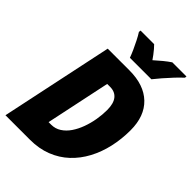

<svg xmlns="http://www.w3.org/2000/svg" viewBox="-267 -1038 1148 1148"><g transform="rotate(45 307.0 -464.5)"><path d="M5.9 0 156.7 -713.9H340.3Q463.4 -713.9 531 -649.2Q598.6 -584.5 598.6 -465.3Q598.6 -390.6 583 -321.5Q567.4 -252.4 536.1 -193.8Q504.9 -135.3 458.5 -91.8Q412.1 -48.3 350.6 -24.2Q289.1 0 212.4 0ZM217.3 -153.3H239.3Q273.4 -153.3 301.5 -171.4Q329.6 -189.5 350.6 -220.2Q371.6 -251 385.7 -289.8Q399.9 -328.6 407 -370.4Q414.1 -412.1 414.1 -451.7Q414.1 -507.3 391.8 -534.9Q369.6 -562.5 328.1 -562.5H303.7ZM289.1 -769Q281.2 -791 269.3 -817.4Q257.3 -843.8 244.1 -869.9Q231 -896 217.8 -916.5L219.2 -929.2H334Q342.8 -920.9 353.8 -907.7Q364.7 -894.5 375.5 -880.6Q386.2 -866.7 394.5 -854Q418.9 -876 442.1 -895Q465.3 -914.1 487.8 -929.2H607.4L606 -917.5Q585.4 -898.9 559.8 -871.6Q534.2 -844.2 510.3 -816.7Q486.3 -789.1 470.7 -769Z"/></g></svg>

Font: Open Sans SemiCondensed ExtraBold
Style: Italic
Weight: 800
Width: 4
Italic angle: -12°
Designer: Monotype Design Team
Foundry: Monotype Imaging Inc.
Version: Version 3.003